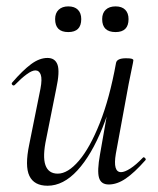

<svg xmlns="http://www.w3.org/2000/svg" viewBox="-20 -580 505 613"><path d="M131.8 13Q89 13 73.9 -18.3Q58.8 -49.6 73.4 -119L109.2 -297Q115 -327.6 110.1 -341.4Q105.2 -355.2 93 -355.2Q82.2 -355.2 65.2 -342.8Q48.2 -330.4 27.4 -309Q23.4 -305 19.4 -309Q15.4 -313 19.4 -317Q52.2 -355 79 -375Q105.8 -395 131.6 -395Q156 -395 163.7 -373.2Q171.4 -351.4 159.6 -297L127.8 -138Q115.4 -80.4 125 -53Q134.6 -25.6 164.4 -25.6Q196.6 -25.6 231.9 -66.8Q267.2 -108 298.6 -187.1Q330 -266.2 350.4 -378.8L362.8 -377.8Q343 -261.4 307.6 -173.2Q272.2 -85 227.2 -36Q182.2 13 131.8 13ZM327.2 9Q302.4 9 296.1 -12.7Q289.8 -34.4 299.2 -86.6L350.4 -378.8Q353 -394 382.4 -394Q396.8 -394 401.3 -392.2Q405.8 -390.4 405.8 -387.6Q405.8 -384.4 400.8 -361.2Q395.8 -338 390.8 -312L349.8 -89Q340 -30.4 366.4 -30.4Q378 -30.4 396.1 -42Q414.2 -53.6 435.6 -76Q438.6 -80 443 -75.5Q447.4 -71 443.6 -67.8Q409.2 -28.8 381.5 -9.9Q353.8 9 327.2 9ZM349 -477.6Q306.2 -477.6 306.2 -519Q306.2 -538.2 317.5 -548.9Q328.8 -559.6 349 -559.6Q369 -559.6 379.7 -548.9Q390.4 -538.2 390.4 -519Q390.4 -477.6 349 -477.6ZM198 -477.6Q156 -477.6 156 -519Q156 -538.2 167.3 -548.9Q178.6 -559.6 198 -559.6Q218 -559.6 228.7 -548.9Q239.4 -538.2 239.4 -519Q239.4 -477.6 198 -477.6Z"/></svg>

Font: Cormorant Infant Light
Style: Italic
Weight: 300
Italic angle: -10°
Designer: Christian Thalmann (Catharsis Fonts)
Foundry: Catharsis Fonts
Version: Version 4.001